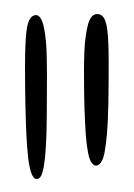

<svg xmlns="http://www.w3.org/2000/svg" viewBox="-20 -662 195 280"><path d="M120 -420.5Q116.5 -420.5 113.5 -424.8Q110.5 -429 108.5 -438.8Q106.5 -448.5 105.2 -464.5Q104 -480.5 103.2 -504Q102.5 -527.5 102.5 -559Q102.5 -573.5 103 -586.2Q103.5 -599 105 -609.2Q106.5 -619.5 108.5 -626.8Q110.5 -634 113.8 -637.8Q117 -641.5 121.5 -641.5Q125.5 -641.5 128.5 -639.2Q131.5 -637 133.5 -631.8Q135.5 -626.5 136.5 -618.5Q137.5 -610.5 138 -598.8Q138.5 -587 138.5 -571Q138.5 -536 138 -510.2Q137.5 -484.5 136 -467.2Q134.5 -450 132.5 -439.8Q130.5 -429.5 127.2 -425Q124 -420.5 120 -420.5ZM33.5 -401Q29 -401 26 -408.8Q23 -416.5 21.2 -430.8Q19.5 -445 18.5 -465.2Q17.5 -485.5 17 -510.2Q16.5 -535 16.5 -564Q16.5 -581.5 17 -594.2Q17.5 -607 18.5 -615.8Q19.5 -624.5 21.5 -629.8Q23.5 -635 26.2 -637.5Q29 -640 32.5 -640Q36.5 -640 39.5 -635Q42.5 -630 44.2 -621.2Q46 -612.5 47 -601.2Q48 -590 48.2 -577.2Q48.5 -564.5 48.5 -551.5Q48.5 -517.5 48.2 -492.2Q48 -467 47 -449.5Q46 -432 44.2 -421.2Q42.5 -410.5 40 -405.8Q37.5 -401 33.5 -401Z"/></svg>

Font: Gluten Thin
Style: Regular
Weight: 100
Designer: Tyler Finck
Foundry: Etcetera Type Company
Version: Version 1.300